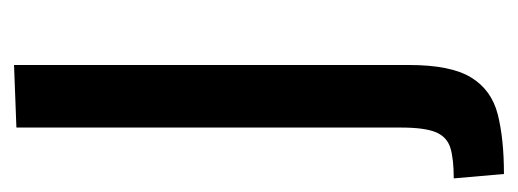

<svg xmlns="http://www.w3.org/2000/svg" viewBox="-254 -310 742 275"><g transform="rotate(-90 117.5 -172.0)"><path d="M6.3 178.3 0 106.4Q27.3 106.4 43.3 101.7Q59.3 96.9 66.1 80.8Q72.8 64.7 72.8 30.9V-520L162.4 -523.4V42.6Q162.4 101.9 144.6 131.2Q126.8 160.4 91.8 169.4Q56.7 178.3 6.3 178.3Z"/></g></svg>

Font: Murecho Thin
Style: Regular
Weight: 100
Designer: Neil Summerour
Foundry: Positype
Version: Version 1.010